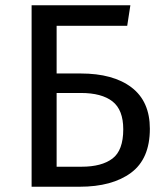

<svg xmlns="http://www.w3.org/2000/svg" viewBox="-20 -709 619 729"><path d="M286 -430Q410 -430 479.5 -377Q549 -324 549 -220Q549 -106 477.5 -53Q406 0 282 0H100V-689H475L463 -611H195V-430ZM290 -76Q366 -76 407 -107Q448 -138 448 -218Q448 -292 407 -324Q366 -356 287 -356H195V-76Z"/></svg>

Font: Fira Sans
Style: Regular
Weight: 400
Designer: Carrois Corporate & Edenspiekermann AG
Foundry: Carrois Corporate GbR & Edenspiekermann AG
Version: Version 4.106;PS 004.106;hotconv 1.0.70;makeotf.lib2.5.58329